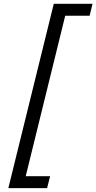

<svg xmlns="http://www.w3.org/2000/svg" viewBox="-20 -783 501 999"><path d="M23.4 195.8 259.8 -763.2H461.4L446.3 -701.2H319.3L113.8 133.8H240.7L225.1 195.8Z"/></svg>

Font: Lesson One Light
Style: Italic
Weight: 300
Italic angle: -14°
Designer: But Ko, Victor Gaultney, Annie Olsen, Julie Remington, Don Collingsworth, Eric Hays, Becca Hirsbrunner
Version: Version 1.100